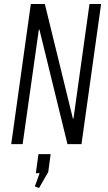

<svg xmlns="http://www.w3.org/2000/svg" viewBox="-20 -720 539 959"><path d="M485 -700 387 0H317L177 -572H174L93 0H36L134 -700H204L344 -128H347L427 -700ZM233 50 221 139 175 219 154 211 195 98 217 145H159L172 50Z"/></svg>

Font: Pathway Extreme Condensed Thin
Style: Italic
Weight: 250
Width: 3
Italic angle: -8°
Version: Version 1.001;gftools[0.9.26]